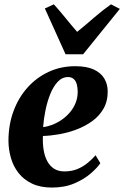

<svg xmlns="http://www.w3.org/2000/svg" viewBox="-20 -854 573 886"><path d="M443 -101Q429.5 -80.5 399.2 -54Q369 -27.5 323.8 -8Q278.5 11.5 220 11.5Q166 11.5 127.8 -6.8Q89.5 -25 65.5 -55.8Q41.5 -86.5 30.5 -124.8Q19.5 -163 19 -203.5Q19 -277.5 42 -340.2Q65 -403 106.8 -449.8Q148.5 -496.5 204.8 -522.5Q261 -548.5 326.5 -548.5Q379.5 -548.5 412.2 -533.5Q445 -518.5 460.8 -492.5Q476.5 -466.5 477 -434Q477.5 -387.5 458 -353.2Q438.5 -319 405.8 -295.2Q373 -271.5 333.2 -256.5Q293.5 -241.5 253 -234.5Q212.5 -227.5 178 -226.5Q176.5 -191 181.5 -161.2Q186.5 -131.5 198.5 -109.5Q210.5 -87.5 230 -75.2Q249.5 -63 277 -63Q311 -63 337.8 -74.2Q364.5 -85.5 385.2 -102.8Q406 -120 421 -137.5ZM294.5 -498.5Q267 -498.5 246.5 -476.8Q226 -455 212 -420Q198 -385 189.8 -344.8Q181.5 -304.5 179 -267.5Q198.5 -269.5 220.8 -278Q243 -286.5 264 -300.8Q285 -315 302 -334.8Q319 -354.5 329 -379.2Q339 -404 338.5 -433.5Q337.5 -468 326 -483.2Q314.5 -498.5 294.5 -498.5ZM282.5 -603.5 187 -815 228.5 -834Q254.5 -805.5 281.5 -772Q308.5 -738.5 336 -707Q375.5 -739 413 -771.8Q450.5 -804.5 492 -834L533 -813L363.5 -603.5Z"/></svg>

Font: Merriweather 72pt ExtraBold
Style: Italic
Weight: 800
Italic angle: -7.8°
Version: Version 2.101